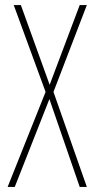

<svg xmlns="http://www.w3.org/2000/svg" viewBox="-20 -827 371 754"><path d="M321 -93H293L174 -438L38 -93H10L159 -466L34 -807H62L175 -494L293 -807H321L190 -466Z"/></svg>

Font: Noto Sans Kannada UI ExtraCondensed Thin
Style: Regular
Weight: 100
Width: 2
Designer: Jelle Bosma - Monotype Design Team
Foundry: Monotype Imaging Inc.
Version: Version 2.005; ttfautohint (v1.8.4.7-5d5b)